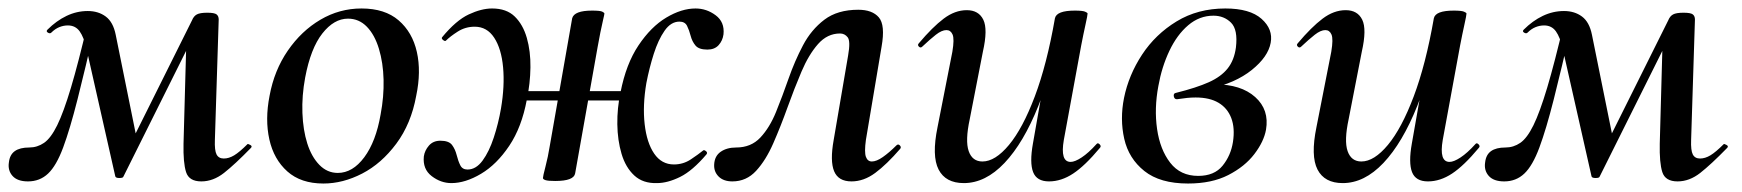

<svg xmlns="http://www.w3.org/2000/svg" viewBox="-28 -419 4109 453"><path d="M447 9Q418 9 411 -13Q404 -35 405 -80L412 -334L446 -369L263 -2Q262 1 253.5 1Q245 1 244 -3L176 -304Q170 -331 160 -345Q150 -359 132 -359Q122 -359 112 -355Q102 -351 93 -342Q90 -339 85 -342Q80 -345 84 -349Q105 -370 129 -381.5Q153 -393 179 -393Q204 -393 221.5 -380Q239 -367 245 -337L296 -85L260 -40L425 -371Q429 -381 436.5 -385Q444 -389 461 -389Q478 -389 483 -385Q488 -381 488 -373L479 -89Q478 -64 483 -54.5Q488 -45 500 -45Q512 -45 524.5 -52.5Q537 -60 556 -79Q557 -80 562.5 -77Q568 -74 564 -70Q526 -31 500.5 -11Q475 9 447 9ZM38 9Q13 9 1.5 -4Q-10 -17 -7 -36Q-5 -54 7 -62.5Q19 -71 41 -71Q60 -71 76 -82Q92 -93 107 -123.5Q122 -154 139.5 -212.5Q157 -271 179 -365L197 -361Q173 -256 155 -185Q137 -114 121 -71Q105 -28 85.5 -9.5Q66 9 38 9Z M735 14Q682 14 650 -14.5Q618 -43 607.5 -90Q597 -137 608 -193Q619 -253 651 -299.5Q683 -346 728 -372.5Q773 -399 825 -399Q880 -399 912.5 -371Q945 -343 955.5 -296.5Q966 -250 954 -193Q942 -127 907 -80Q872 -33 826.5 -9.5Q781 14 735 14ZM769 -11Q804 -11 831.5 -48Q859 -85 870 -149Q878 -191 877 -231Q876 -271 866 -304Q856 -337 837.5 -356Q819 -375 793 -375Q760 -375 732.5 -340Q705 -305 692 -236Q684 -193 685.5 -152.5Q687 -112 697 -80.5Q707 -49 725.5 -30Q744 -11 769 -11Z M1037 13Q1012 13 990.5 -3.5Q969 -20 972 -50Q974 -64 984 -75.5Q994 -87 1011 -87Q1031 -87 1038.5 -77Q1046 -67 1049.5 -53Q1053 -39 1058 -29Q1063 -19 1075 -19Q1095 -19 1110.5 -40Q1126 -61 1137 -94.5Q1148 -128 1154 -163Q1163 -216 1159 -260Q1155 -304 1138 -330Q1121 -356 1092 -356Q1070 -356 1052 -344.5Q1034 -333 1024 -323Q1022 -321 1017.5 -324.5Q1013 -328 1015 -331Q1048 -371 1078 -385Q1108 -399 1133 -399Q1167 -399 1186.5 -380Q1206 -361 1215 -329.5Q1224 -298 1223.5 -260Q1223 -222 1215 -184Q1203 -119 1173.5 -75Q1144 -31 1107 -9Q1070 13 1037 13ZM1282 8Q1265 8 1259 6Q1253 4 1253 1Q1253 -3 1259 -26Q1265 -49 1269 -74L1322 -376Q1327 -394 1369 -394Q1388 -394 1393 -391.5Q1398 -389 1398 -387Q1398 -385 1395 -372.5Q1392 -360 1388.5 -342.5Q1385 -325 1382 -308L1329 -10Q1326 8 1282 8ZM1172 -182 1176 -204H1482L1478 -182ZM1522 13Q1489 14 1468.5 -5Q1448 -24 1438.5 -56Q1429 -88 1428.5 -126Q1428 -164 1436 -201Q1449 -268 1478.5 -312Q1508 -356 1544 -377.5Q1580 -399 1613 -399Q1639 -399 1660.5 -383Q1682 -367 1679 -338Q1677 -323 1667.5 -312.5Q1658 -302 1641 -302Q1621 -302 1613 -311.5Q1605 -321 1601.5 -334.5Q1598 -348 1593 -358Q1588 -368 1575 -368Q1555 -368 1540 -346.5Q1525 -325 1514.5 -292Q1504 -259 1497 -223Q1488 -170 1493 -126Q1498 -82 1515.5 -56.5Q1533 -31 1562 -31Q1584 -31 1602 -43Q1620 -55 1631 -64Q1633 -66 1637.5 -62.5Q1642 -59 1639 -55Q1606 -16 1576.5 -1.5Q1547 13 1522 13Z M1700 9Q1679 9 1667.5 -2.5Q1656 -14 1657 -31Q1658 -51 1672.5 -61Q1687 -71 1709 -71Q1744 -71 1766 -94.5Q1788 -118 1803 -155Q1818 -192 1832.5 -233.5Q1847 -275 1866.5 -312Q1886 -349 1917 -372.5Q1948 -396 1997 -396Q2030 -396 2045.5 -378Q2061 -360 2052 -309L2015 -89Q2011 -60 2015 -49Q2019 -38 2029 -38Q2040 -38 2055 -48.5Q2070 -59 2087 -76Q2091 -80 2095 -76Q2099 -72 2096 -68Q2064 -31 2037 -11Q2010 9 1981 9Q1950 9 1940 -15Q1930 -39 1939 -89L1973 -288Q1979 -322 1972 -331Q1965 -340 1954 -340Q1924 -340 1902 -315Q1880 -290 1863 -250Q1846 -210 1830 -165.5Q1814 -121 1796.5 -81Q1779 -41 1756 -16Q1733 9 1700 9Z M2246 13Q2203 13 2186.5 -19Q2170 -51 2184 -119L2219 -297Q2224 -327 2219.5 -337.5Q2215 -348 2205 -348Q2194 -348 2180 -337Q2166 -326 2148 -309Q2144 -305 2140 -309Q2136 -313 2140 -317Q2172 -355 2198.5 -375Q2225 -395 2253 -395Q2281 -395 2292 -372.5Q2303 -350 2291 -297L2260 -138Q2249 -87 2257.5 -62.5Q2266 -38 2290 -38Q2320 -38 2352.5 -77Q2385 -116 2413.5 -191.5Q2442 -267 2461 -376L2477 -375Q2457 -257 2422 -169.5Q2387 -82 2342 -34.5Q2297 13 2246 13ZM2447 9Q2418 9 2409.5 -13Q2401 -35 2409 -80L2461 -376Q2465 -394 2508 -394Q2526 -394 2532 -391.5Q2538 -389 2538 -387Q2538 -383 2533 -360.5Q2528 -338 2523 -312L2482 -89Q2473 -37 2498 -37Q2508 -37 2524 -47.5Q2540 -58 2559 -79Q2562 -83 2566.5 -78.5Q2571 -74 2567 -70Q2532 -28 2504 -9.5Q2476 9 2447 9Z M2775 14Q2709 14 2672 -15.5Q2635 -45 2624.5 -91.5Q2614 -138 2624 -188Q2635 -242 2666.5 -290Q2698 -338 2748 -368.5Q2798 -399 2863 -399Q2921 -399 2948.5 -374.5Q2976 -350 2970 -318Q2964 -285 2925.5 -254Q2887 -223 2824 -209L2839 -220Q2900 -220 2933.5 -190Q2967 -160 2959 -113Q2954 -85 2931.5 -55.5Q2909 -26 2870 -6Q2831 14 2775 14ZM2799 -4Q2837 -4 2856.5 -28Q2876 -52 2881 -84Q2886 -117 2877 -140.5Q2868 -164 2847 -176.5Q2826 -189 2793 -189Q2783 -189 2773 -188Q2763 -187 2750 -185Q2743 -184 2741.5 -191.5Q2740 -199 2747 -200Q2795 -212 2824 -225Q2853 -238 2868.5 -257.5Q2884 -277 2888 -307Q2893 -349 2876.5 -365.5Q2860 -382 2835 -382Q2802 -382 2775.5 -359.5Q2749 -337 2731 -299Q2713 -261 2705 -216Q2695 -163 2702 -114.5Q2709 -66 2733 -35Q2757 -4 2799 -4Z M3140 13Q3097 13 3080.5 -19Q3064 -51 3078 -119L3113 -297Q3118 -327 3113.5 -337.5Q3109 -348 3099 -348Q3088 -348 3074 -337Q3060 -326 3042 -309Q3038 -305 3034 -309Q3030 -313 3034 -317Q3066 -355 3092.5 -375Q3119 -395 3147 -395Q3175 -395 3186 -372.5Q3197 -350 3185 -297L3154 -138Q3143 -87 3151.5 -62.5Q3160 -38 3184 -38Q3214 -38 3246.5 -77Q3279 -116 3307.5 -191.5Q3336 -267 3355 -376L3371 -375Q3351 -257 3316 -169.5Q3281 -82 3236 -34.5Q3191 13 3140 13ZM3341 9Q3312 9 3303.5 -13Q3295 -35 3303 -80L3355 -376Q3359 -394 3402 -394Q3420 -394 3426 -391.5Q3432 -389 3432 -387Q3432 -383 3427 -360.5Q3422 -338 3417 -312L3376 -89Q3367 -37 3392 -37Q3402 -37 3418 -47.5Q3434 -58 3453 -79Q3456 -83 3460.5 -78.5Q3465 -74 3461 -70Q3426 -28 3398 -9.5Q3370 9 3341 9Z M3930 9Q3901 9 3894 -13Q3887 -35 3888 -80L3895 -334L3929 -369L3746 -2Q3745 1 3736.5 1Q3728 1 3727 -3L3659 -304Q3653 -331 3643 -345Q3633 -359 3615 -359Q3605 -359 3595 -355Q3585 -351 3576 -342Q3573 -339 3568 -342Q3563 -345 3567 -349Q3588 -370 3612 -381.5Q3636 -393 3662 -393Q3687 -393 3704.5 -380Q3722 -367 3728 -337L3779 -85L3743 -40L3908 -371Q3912 -381 3919.5 -385Q3927 -389 3944 -389Q3961 -389 3966 -385Q3971 -381 3971 -373L3962 -89Q3961 -64 3966 -54.5Q3971 -45 3983 -45Q3995 -45 4007.5 -52.5Q4020 -60 4039 -79Q4040 -80 4045.5 -77Q4051 -74 4047 -70Q4009 -31 3983.5 -11Q3958 9 3930 9ZM3521 9Q3496 9 3484.5 -4Q3473 -17 3476 -36Q3478 -54 3490 -62.5Q3502 -71 3524 -71Q3543 -71 3559 -82Q3575 -93 3590 -123.5Q3605 -154 3622.5 -212.5Q3640 -271 3662 -365L3680 -361Q3656 -256 3638 -185Q3620 -114 3604 -71Q3588 -28 3568.5 -9.5Q3549 9 3521 9Z"/></svg>

Font: Cormorant SemiBold
Style: Italic
Weight: 600
Italic angle: -10°
Designer: Christian Thalmann (Catharsis Fonts)
Foundry: Catharsis Fonts
Version: Version 4.000